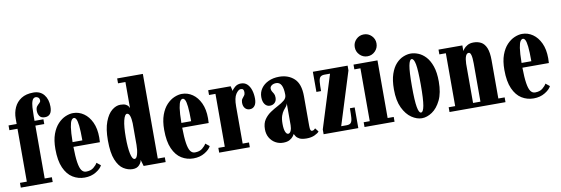

<svg xmlns="http://www.w3.org/2000/svg" viewBox="-55 -1166 4633 1586"><g transform="rotate(-10 2261.0 -373.0)"><path d="M18 0V-40H75.5V-483.5H7.5V-523.5H75.5V-569Q75.5 -619 94.8 -661.5Q114 -704 154 -729.8Q194 -755.5 255.5 -755.5Q313 -755.5 344.2 -717Q375.5 -678.5 375.5 -616.5Q375.5 -538 315.5 -538Q284 -538 271 -557.2Q258 -576.5 258 -602Q258 -626.5 268.5 -639.2Q279 -652 289.5 -660.8Q300 -669.5 300 -681Q300 -698.5 290 -706.5Q280 -714.5 269 -714.5Q248.5 -714.5 239.2 -692.5Q230 -670.5 227.8 -635.5Q225.5 -600.5 225.5 -561V-523.5H300V-483.5H225.5V-40H285.5V0Z M553 10Q498.5 10 453.5 -17.8Q408.5 -45.5 381.5 -106Q354.5 -166.5 354.5 -263.5Q354.5 -337.5 373.2 -388.8Q392 -440 422 -471.5Q452 -503 485.8 -517.2Q519.5 -531.5 549.5 -531.5Q598 -531.5 638.5 -503.5Q679 -475.5 703.5 -423Q728 -370.5 728 -296.5Q728 -277 726.5 -256H504.5Q505.5 -174 513 -125.8Q520.5 -77.5 535.2 -57Q550 -36.5 573 -36.5Q611.5 -36.5 635 -55.2Q658.5 -74 669 -93.5L702 -67Q689 -39.5 648.2 -14.8Q607.5 10 553 10ZM549.5 -490.5Q538.5 -490.5 528.5 -476Q518.5 -461.5 512 -419.8Q505.5 -378 504.5 -296H586.5Q586.5 -377 581.8 -418.8Q577 -460.5 568.8 -475.5Q560.5 -490.5 549.5 -490.5Z M956 10Q916.5 10 879.2 -13.5Q842 -37 818 -95.5Q794 -154 794 -259Q794 -354 816.8 -414.2Q839.5 -474.5 874.5 -503Q909.5 -531.5 946 -531.5Q976 -531.5 991.8 -523Q1007.5 -514.5 1013.5 -504.5Q1019.5 -494.5 1020.5 -490.5V-709H958.5V-750H1174V-40H1233V0H1048.5L1032.5 -54Q1031.5 -34 1011.8 -12Q992 10 956 10ZM986 -70Q1002 -70 1011.2 -104Q1020.5 -138 1020.5 -181V-364Q1019 -403 1010.8 -425.8Q1002.5 -448.5 987 -448.5Q968.5 -448.5 956.2 -398.8Q944 -349 944 -257.5Q944 -172 954.8 -121Q965.5 -70 986 -70Z M1465.5 10Q1411 10 1366 -17.8Q1321 -45.5 1294 -106Q1267 -166.5 1267 -263.5Q1267 -337.5 1285.8 -388.8Q1304.5 -440 1334.5 -471.5Q1364.5 -503 1398.2 -517.2Q1432 -531.5 1462 -531.5Q1510.5 -531.5 1551 -503.5Q1591.5 -475.5 1616 -423Q1640.5 -370.5 1640.5 -296.5Q1640.5 -277 1639 -256H1417Q1418 -174 1425.5 -125.8Q1433 -77.5 1447.8 -57Q1462.5 -36.5 1485.5 -36.5Q1524 -36.5 1547.5 -55.2Q1571 -74 1581.5 -93.5L1614.5 -67Q1601.5 -39.5 1560.8 -14.8Q1520 10 1465.5 10ZM1462 -490.5Q1451 -490.5 1441 -476Q1431 -461.5 1424.5 -419.8Q1418 -378 1417 -296H1499Q1499 -377 1494.2 -418.8Q1489.5 -460.5 1481.2 -475.5Q1473 -490.5 1462 -490.5Z M1682 0V-40H1736V-483.5H1682V-523.5H1870.5L1880.5 -482Q1884.5 -495 1906 -513.2Q1927.5 -531.5 1957.5 -531.5Q1989.5 -531.5 2010 -511.8Q2030.5 -492 2040.8 -459.2Q2051 -426.5 2051 -387.5Q2051 -349.5 2035.5 -329.2Q2020 -309 1994 -309Q1969.5 -309 1954.5 -326.2Q1939.5 -343.5 1939.5 -373.5Q1939.5 -393.5 1948.2 -405.2Q1957 -417 1965.5 -427.5Q1974 -438 1974 -455Q1974 -471 1968.2 -478.5Q1962.5 -486 1947.5 -486Q1928.5 -486 1907.2 -454.8Q1886 -423.5 1886 -352V-40H1939V0Z M2217.5 11Q2182.5 11 2153 -5.8Q2123.5 -22.5 2105.5 -53Q2087.5 -83.5 2087.5 -124.5Q2087.5 -173.5 2109.2 -205.2Q2131 -237 2163 -258.2Q2195 -279.5 2227 -296Q2259 -312.5 2280.8 -330.8Q2302.5 -349 2302.5 -375.5Q2302.5 -484 2245 -484Q2221.5 -484 2207 -473.2Q2192.5 -462.5 2192.5 -447.5Q2192.5 -433 2199.2 -422.5Q2206 -412 2212.8 -400Q2219.5 -388 2219.5 -367.5Q2219.5 -340 2203.5 -324.5Q2187.5 -309 2162.5 -309Q2136.5 -309 2120.2 -331Q2104 -353 2104 -391Q2104 -431.5 2126.2 -463.2Q2148.5 -495 2187.8 -513.2Q2227 -531.5 2277.5 -531.5Q2354 -531.5 2403.2 -486.2Q2452.5 -441 2452.5 -338V-91Q2452.5 -63 2456.5 -53.8Q2460.5 -44.5 2469.5 -44.5Q2479.5 -44.5 2486.5 -50.2Q2493.5 -56 2497 -60L2520.5 -30Q2511 -16.5 2482.2 -3.2Q2453.5 10 2415 10Q2375.5 10 2355.2 -0.5Q2335 -11 2326.8 -24.2Q2318.5 -37.5 2314.5 -45Q2313 -40 2303.2 -26.5Q2293.5 -13 2273 -1Q2252.5 11 2217.5 11ZM2270.5 -54.5Q2285 -54.5 2293.8 -74Q2302.5 -93.5 2302.5 -121V-304.5Q2300.5 -290.5 2290.5 -278.8Q2280.5 -267 2268.5 -251.5Q2256.5 -236 2247.5 -210.5Q2238.5 -185 2238.5 -143.5Q2238.5 -99.5 2247.8 -77Q2257 -54.5 2270.5 -54.5Z M2558 0V-40L2697 -483.5H2652.5Q2626.5 -483.5 2615.2 -471.8Q2604 -460 2601.5 -431.8Q2599 -403.5 2599 -354.5H2560V-523.5H2851.5V-483.5L2712.5 -40H2758Q2783.5 -40 2794 -52.2Q2804.5 -64.5 2806.8 -93.5Q2809 -122.5 2809 -173.5H2849V0Z M3027.5 -571Q2989.5 -571 2962.8 -598Q2936 -625 2936 -663.5Q2936 -701 2962.8 -727.8Q2989.5 -754.5 3027.5 -754.5Q3065 -754.5 3091.8 -727.8Q3118.5 -701 3118.5 -663.5Q3118.5 -625 3091.8 -598Q3065 -571 3027.5 -571ZM2901 0V-40H2952V-483.5H2901V-523.5H3102V-40H3153V0Z M3381.5 11Q3339.5 11 3296 -18.2Q3252.5 -47.5 3223.2 -108.2Q3194 -169 3194 -263.5Q3194 -340.5 3211.8 -392.2Q3229.5 -444 3257.8 -474.5Q3286 -505 3318.8 -518.2Q3351.5 -531.5 3381.5 -531.5Q3411.5 -531.5 3444.5 -518.2Q3477.5 -505 3506 -474.5Q3534.5 -444 3552.5 -392.2Q3570.5 -340.5 3570.5 -263.5Q3570.5 -169 3541 -108.2Q3511.5 -47.5 3468 -18.2Q3424.5 11 3381.5 11ZM3381.5 -36.5Q3400.5 -36.5 3410 -88.8Q3419.5 -141 3419.5 -263.5Q3419.5 -386.5 3410 -435.8Q3400.5 -485 3381.5 -485Q3364 -485 3354.5 -435.8Q3345 -386.5 3345 -263.5Q3345 -141 3354.5 -88.8Q3364 -36.5 3381.5 -36.5Z M3614 0V-40H3668.5V-483.5H3614V-523.5H3814V-475.5Q3815 -479.5 3825.5 -493.2Q3836 -507 3856.8 -519.2Q3877.5 -531.5 3908.5 -531.5Q3944 -531.5 3971.5 -516.8Q3999 -502 4014.8 -464.8Q4030.5 -427.5 4030.5 -359V-40H4083.5V0ZM3818.5 -368.5V-40H3880.5V-360.5Q3880.5 -454 3855 -454Q3821.5 -454 3818.5 -368.5Z M4319 10Q4264.5 10 4219.5 -17.8Q4174.5 -45.5 4147.5 -106Q4120.5 -166.5 4120.5 -263.5Q4120.5 -337.5 4139.2 -388.8Q4158 -440 4188 -471.5Q4218 -503 4251.8 -517.2Q4285.5 -531.5 4315.5 -531.5Q4364 -531.5 4404.5 -503.5Q4445 -475.5 4469.5 -423Q4494 -370.5 4494 -296.5Q4494 -277 4492.5 -256H4270.5Q4271.5 -174 4279 -125.8Q4286.5 -77.5 4301.2 -57Q4316 -36.5 4339 -36.5Q4377.5 -36.5 4401 -55.2Q4424.5 -74 4435 -93.5L4468 -67Q4455 -39.5 4414.2 -14.8Q4373.5 10 4319 10ZM4315.5 -490.5Q4304.5 -490.5 4294.5 -476Q4284.5 -461.5 4278 -419.8Q4271.5 -378 4270.5 -296H4352.5Q4352.5 -377 4347.8 -418.8Q4343 -460.5 4334.8 -475.5Q4326.5 -490.5 4315.5 -490.5Z"/></g></svg>

Font: Imbue 10pt Black
Style: Regular
Weight: 900
Designer: Tyler Finck
Foundry: Etcetera Type Company
Version: Version 1.102; ttfautohint (v1.8.3)